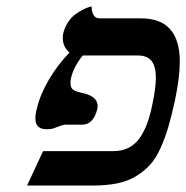

<svg xmlns="http://www.w3.org/2000/svg" viewBox="-20 -576 578 596"><path d="M452.1 -248Q463.9 -303.2 463.9 -335Q463.9 -368.7 450.9 -386.2Q438 -403.8 407.2 -403.8H245.1H236.8Q207.5 -367.2 200.2 -332Q196.3 -312 202.6 -302.2Q209 -292.5 232.9 -288.1Q289.6 -276.9 282.2 -237.8Q270 -189 234.9 -189H181.2Q176.8 -189 161.1 -183.1Q159.2 -182.6 152.6 -179.9Q146 -177.2 139.9 -176Q133.8 -174.8 125 -174.8Q89.8 -174.8 89.8 -208Q89.8 -223.1 94.2 -237.8Q104 -281.2 131.1 -327.6Q158.2 -374 195.8 -413.1Q183.6 -422.4 178.2 -437.7Q172.9 -453.1 175.8 -470.2Q180.2 -490.2 190.7 -506.3Q201.2 -522.5 213.4 -531.2Q225.6 -540 237.3 -546.1Q249 -552.2 256.8 -554.2L264.2 -556.2Q265.6 -519 289.1 -519H418Q538.1 -519 538.1 -384.8Q538.1 -335.9 522.9 -263.2Q512.2 -214.8 502.2 -180.9Q492.2 -147 477.8 -115.2Q463.4 -83.5 445.1 -63.7Q426.8 -43.9 401.4 -28.6Q376 -13.2 342.8 -6.6Q309.6 0 266.1 0H64L113.8 -106.9H332Q380.9 -106.9 409.2 -141.8Q437.5 -176.8 452.1 -248Z"/></svg>

Font: Linear Smooth
Style: Bold Italic
Weight: 700
Designer: Philipp H. Poll, Flanker
Foundry: Philipp H. Poll, reworked by Flanker
Version: Version 1.061 | FøM Fix